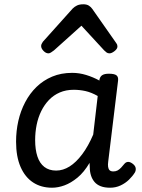

<svg xmlns="http://www.w3.org/2000/svg" viewBox="-20 -859 664 896"><path d="M223 17Q172 17 134.5 -7.5Q97 -32 76 -80Q55 -128 55 -198Q55 -248 65.5 -294.5Q76 -341 97.5 -382Q119 -423 150.5 -453.5Q182 -484 223.5 -501.5Q265 -519 317 -519Q350 -519 382.5 -509Q415 -499 444 -483V-487Q447 -502 457.5 -508.5Q468 -515 488 -515Q514 -515 523.5 -507.5Q533 -500 531 -483L485 -105Q483 -91 484.5 -80.5Q486 -70 491.5 -64.5Q497 -59 509 -59Q520 -59 528.5 -63.5Q537 -68 545 -76.5Q553 -85 561 -95Q568 -103 577.5 -103.5Q587 -104 599 -95Q611 -86 613 -75.5Q615 -65 610 -55Q599 -37 582 -20.5Q565 -4 542.5 6.5Q520 17 494 17Q468 17 450 10Q432 3 421 -10Q410 -23 404.5 -40.5Q399 -58 399 -78Q399 -82 398.5 -87.5Q398 -93 398 -99Q372 -55 341.5 -30Q311 -5 281 6Q251 17 223 17ZM144 -205Q144 -161 154.5 -129Q165 -97 187 -80Q209 -63 242 -63Q274 -63 304.5 -82Q335 -101 363.5 -139Q392 -177 415 -231L436 -411Q406 -428 379 -434Q352 -440 324 -440Q288 -440 259 -427.5Q230 -415 208.5 -392.5Q187 -370 172.5 -340.5Q158 -311 151 -276.5Q144 -242 144 -205ZM206 -610Q194 -610 183 -621.5Q172 -633 172 -644Q172 -649 174 -653.5Q176 -658 180 -664L319 -819Q328 -828 339.5 -833.5Q351 -839 369 -839Q385 -839 395 -832.5Q405 -826 411 -817L521 -660Q526 -653 527 -649.5Q528 -646 528 -642Q528 -631 514.5 -620.5Q501 -610 491 -610Q483 -610 477.5 -614Q472 -618 466 -624L360 -739L232 -624Q225 -619 218.5 -614.5Q212 -610 206 -610Z"/></svg>

Font: Playwrite GB J
Style: Italic
Weight: 400
Italic angle: -7.01216°
Designer: Veronika Burian, José Scaglione
Foundry: TypeTogether
Version: Version 1.002